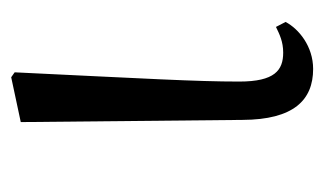

<svg xmlns="http://www.w3.org/2000/svg" viewBox="-138 -427 579 343"><g transform="rotate(-90 151.5 -255.5)"><path d="M199.8 14.4C240.1 14.4 271.3 -11.1 283.8 -34.8L274.9 -52C261.5 -45.5 248.5 -39.1 229 -39.1C197.4 -39.1 177.3 -54.3 177.3 -117.6C177.3 -195.6 182.5 -282.9 193.8 -518.8L185 -525L104.9 -507.9L108.8 -111.9C109.2 -20.4 144.2 14.4 199.8 14.4Z"/></g></svg>

Font: Source Han Serif CN VF
Style: Regular
Weight: 250
Designer: Ryoko NISHIZUKA 西塚涼子 (kana & ideographs); Frank Grießhammer (Latin, Greek & Cyrillic); Wenlong ZHANG 张文龙 (bopomofo); San
Foundry: Adobe
Version: Version 2.002;hotconv 1.1.0;makeotfexe 2.6.0